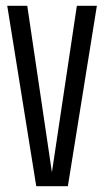

<svg xmlns="http://www.w3.org/2000/svg" viewBox="-20 -642 359 662"><path d="M245 -622H314L214 0H105L5 -622H74L159 -48Z"/></svg>

Font: Teko Variable Light
Style: Regular
Weight: 300
Designer: Manushi Parikh, Jonny Pinhorn
Foundry: Indian Type Foundry
Version: Version 3.000